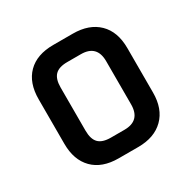

<svg xmlns="http://www.w3.org/2000/svg" viewBox="-121 -629 746 748"><g transform="rotate(-30 252.0 -255.0)"><path d="M296 0H208Q134 0 93.5 -41Q53 -82 53 -155V-355Q53 -429 93.5 -469.5Q134 -510 208 -510H296Q369 -510 410.5 -469.5Q452 -429 452 -355V-155Q452 -82 410.5 -41Q369 0 296 0ZM222 -85H283Q355 -85 355 -158V-352Q355 -425 283 -425H222Q184 -425 167 -407.5Q150 -390 150 -352V-158Q150 -120 167 -102.5Q184 -85 222 -85Z"/></g></svg>

Font: Rajdhani SemiBold
Style: Regular
Weight: 600
Designer: Satya Rajpurohit, Jyotish Sonowal
Foundry: Indian Type Foundry
Version: Version 1.201 February 1, 2022